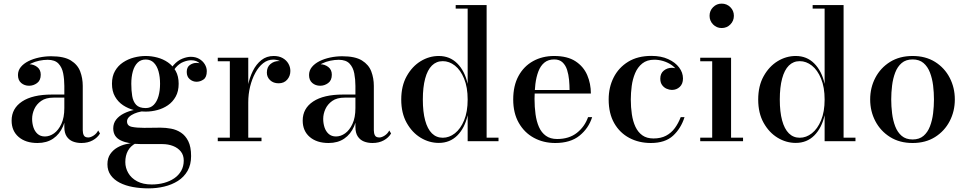

<svg xmlns="http://www.w3.org/2000/svg" viewBox="-20 -778 5330 1058"><path d="M428.5 10Q402.5 10 381.2 1.5Q360 -7 347.2 -26.5Q334.5 -46 334.5 -78V-304.5Q334.5 -340.5 328.2 -373.5Q322 -406.5 302.2 -427.5Q282.5 -448.5 242.5 -448.5Q220.5 -448.5 196.2 -443.5Q172 -438.5 151 -428.2Q130 -418 116.8 -402.2Q103.5 -386.5 103.5 -364.5H80Q80 -391.5 98.8 -407.8Q117.5 -424 140.5 -424Q165 -424 184.8 -409Q204.5 -394 204.5 -366.5Q204.5 -335 184.2 -320.2Q164 -305.5 140.5 -305.5Q114.5 -305.5 96.8 -320.8Q79 -336 79 -364.5Q79 -389.5 94.5 -408.5Q110 -427.5 136.2 -440.8Q162.5 -454 195.2 -461Q228 -468 262 -468Q333 -468 370.5 -444.8Q408 -421.5 422 -384.2Q436 -347 436 -304.5V-60Q436 -43.5 442 -32Q448 -20.5 466.5 -20.5Q479.5 -20.5 495.8 -31Q512 -41.5 521 -59L531 -42.5Q517.5 -19.5 491 -4.8Q464.5 10 428.5 10ZM186.5 10Q121.5 10 82.8 -23.2Q44 -56.5 44 -113.5Q44 -180.5 101.8 -218.8Q159.5 -257 266 -257H381V-240H275Q232.5 -240 206.8 -221.8Q181 -203.5 169 -176.8Q157 -150 157 -123Q157 -98.5 164.2 -76.2Q171.5 -54 187.2 -40Q203 -26 227.5 -26Q253.5 -26 277.8 -43.2Q302 -60.5 318.2 -95.2Q334.5 -130 334.5 -182.5H346Q346 -125 327.2 -81.8Q308.5 -38.5 273 -14.2Q237.5 10 186.5 10Z M798.5 260Q753 260 712 252.5Q671 245 639.5 228.8Q608 212.5 590 187.2Q572 162 572 127Q572 93.5 587.5 71Q603 48.5 626.2 35.2Q649.5 22 673.5 16.5Q697.5 11 714.5 11H729Q699 26.5 684.8 53Q670.5 79.5 670.5 115Q670.5 147 686.8 175.2Q703 203.5 735.5 221Q768 238.5 816 238.5Q852 238.5 884 229.8Q916 221 940.2 204.5Q964.5 188 978.5 163.2Q992.5 138.5 992.5 107Q992.5 77 976.5 57Q960.5 37 933.8 26.5Q907 16 874.5 16Q864 16 840.2 16Q816.5 16 793 16Q769.5 16 758.5 16Q688 16 646 -4Q604 -24 604 -70.5Q604 -98.5 620 -119Q636 -139.5 663 -153Q690 -166.5 723.5 -173.2Q757 -180 792.5 -180L791.5 -167Q776 -167 756.8 -163.2Q737.5 -159.5 720 -152Q702.5 -144.5 691.2 -133.5Q680 -122.5 680 -109Q680 -84.5 706.5 -79Q733 -73.5 774 -73.5Q791.5 -73.5 806.8 -73.8Q822 -74 836.5 -74.2Q851 -74.5 865 -74.5Q893 -74.5 922.8 -69Q952.5 -63.5 977.2 -47.2Q1002 -31 1017.5 0Q1033 31 1033 82Q1033 129.5 1013.5 163.5Q994 197.5 960.5 218.8Q927 240 885.2 250Q843.5 260 798.5 260ZM783 -163Q751 -163 718.2 -171.5Q685.5 -180 658 -198.2Q630.5 -216.5 613.8 -245.8Q597 -275 597 -316.5Q597 -358 613.8 -387Q630.5 -416 658 -434.2Q685.5 -452.5 718.2 -461Q751 -469.5 783 -469.5Q814.5 -469.5 846.8 -461Q879 -452.5 905.5 -434.2Q932 -416 948.2 -387Q964.5 -358 964.5 -316.5Q964.5 -275 948.2 -245.8Q932 -216.5 905.5 -198.2Q879 -180 846.8 -171.5Q814.5 -163 783 -163ZM783 -182.5Q810 -182.5 827.5 -200.5Q845 -218.5 853.5 -248.8Q862 -279 862 -316.5Q862 -354.5 853.5 -384.8Q845 -415 827.5 -432.5Q810 -450 783 -450Q755.5 -450 738 -432.5Q720.5 -415 712 -384.8Q703.5 -354.5 703.5 -316.5Q703.5 -279 708.5 -248.8Q713.5 -218.5 730.2 -200.5Q747 -182.5 783 -182.5ZM1063 -327.5Q1042.5 -327.5 1025.8 -341.5Q1009 -355.5 1009 -381.5Q1009 -408 1026.2 -419.8Q1043.5 -431.5 1063 -431.5Q1082.5 -431.5 1100.5 -419.8Q1118.5 -408 1118.5 -386H1099.5Q1099.5 -408.5 1082 -427.2Q1064.5 -446 1033 -446Q1014.5 -446 991.5 -437.2Q968.5 -428.5 948.5 -405.8Q928.5 -383 918.5 -341.5L904.5 -351.5Q914.5 -395 936.8 -419.8Q959 -444.5 984.8 -454.8Q1010.5 -465 1031.5 -465Q1058 -465 1077.8 -453.5Q1097.5 -442 1108.5 -423.8Q1119.5 -405.5 1119.5 -386Q1119.5 -352.5 1101.5 -340Q1083.5 -327.5 1063 -327.5Z M1336.5 -214Q1336.5 -260 1345.8 -305Q1355 -350 1373.5 -387.2Q1392 -424.5 1420.5 -447Q1449 -469.5 1488 -469.5Q1517.5 -469.5 1538 -457.8Q1558.5 -446 1569.2 -427.2Q1580 -408.5 1580 -387Q1580 -359 1562.5 -339Q1545 -319 1515.5 -319Q1486.5 -319 1468.5 -336Q1450.5 -353 1450.5 -378Q1450.5 -408.5 1470.2 -425Q1490 -441.5 1515.5 -441.5Q1533.5 -441.5 1547.8 -434.2Q1562 -427 1570.5 -414.8Q1579 -402.5 1579 -387H1559.5Q1559.5 -404.5 1549.8 -418.5Q1540 -432.5 1523.2 -441Q1506.5 -449.5 1485.5 -449.5Q1455.5 -449.5 1430.2 -429.8Q1405 -410 1386.8 -376.2Q1368.5 -342.5 1358.2 -300.8Q1348 -259 1348 -214ZM1348 -460V-19.5H1421V0H1180V-19.5H1246.5V-440.5H1180V-460Z M2032.5 10Q2006.5 10 1985.2 1.5Q1964 -7 1951.2 -26.5Q1938.5 -46 1938.5 -78V-304.5Q1938.5 -340.5 1932.2 -373.5Q1926 -406.5 1906.2 -427.5Q1886.5 -448.5 1846.5 -448.5Q1824.5 -448.5 1800.2 -443.5Q1776 -438.5 1755 -428.2Q1734 -418 1720.8 -402.2Q1707.5 -386.5 1707.5 -364.5H1684Q1684 -391.5 1702.8 -407.8Q1721.5 -424 1744.5 -424Q1769 -424 1788.8 -409Q1808.5 -394 1808.5 -366.5Q1808.5 -335 1788.2 -320.2Q1768 -305.5 1744.5 -305.5Q1718.5 -305.5 1700.8 -320.8Q1683 -336 1683 -364.5Q1683 -389.5 1698.5 -408.5Q1714 -427.5 1740.2 -440.8Q1766.5 -454 1799.2 -461Q1832 -468 1866 -468Q1937 -468 1974.5 -444.8Q2012 -421.5 2026 -384.2Q2040 -347 2040 -304.5V-60Q2040 -43.5 2046 -32Q2052 -20.5 2070.5 -20.5Q2083.5 -20.5 2099.8 -31Q2116 -41.5 2125 -59L2135 -42.5Q2121.5 -19.5 2095 -4.8Q2068.5 10 2032.5 10ZM1790.5 10Q1725.5 10 1686.8 -23.2Q1648 -56.5 1648 -113.5Q1648 -180.5 1705.8 -218.8Q1763.5 -257 1870 -257H1985V-240H1879Q1836.5 -240 1810.8 -221.8Q1785 -203.5 1773 -176.8Q1761 -150 1761 -123Q1761 -98.5 1768.2 -76.2Q1775.5 -54 1791.2 -40Q1807 -26 1831.5 -26Q1857.5 -26 1881.8 -43.2Q1906 -60.5 1922.2 -95.2Q1938.5 -130 1938.5 -182.5H1950Q1950 -125 1931.2 -81.8Q1912.5 -38.5 1877 -14.2Q1841.5 10 1790.5 10Z M2398 9.5Q2345 9.5 2298 -19Q2251 -47.5 2221 -101Q2191 -154.5 2191 -229.5Q2191 -304.5 2221 -358.2Q2251 -412 2298 -440.8Q2345 -469.5 2398 -469.5Q2459 -469.5 2500 -428.2Q2541 -387 2557 -316V-730.5H2491V-750H2661.5V-19.5H2727V0H2557V-143Q2541 -72.5 2500 -31.5Q2459 9.5 2398 9.5ZM2420 -19Q2455.5 -19 2486.8 -43.5Q2518 -68 2537.5 -115Q2557 -162 2557 -229.5Q2557 -297 2537.5 -344.5Q2518 -392 2486.8 -416.5Q2455.5 -441 2420 -441Q2384.5 -441 2360 -416.8Q2335.5 -392.5 2322.8 -345Q2310 -297.5 2310 -229.5Q2310 -161.5 2322.8 -114.5Q2335.5 -67.5 2360 -43.2Q2384.5 -19 2420 -19Z M3039.5 10Q2974.5 10 2922 -18.5Q2869.5 -47 2838.8 -100.8Q2808 -154.5 2808 -230Q2808 -305.5 2837 -359Q2866 -412.5 2917.2 -441Q2968.5 -469.5 3034 -469.5Q3106.5 -469.5 3151 -440.5Q3195.5 -411.5 3215.8 -364.2Q3236 -317 3236 -262.5H2875.5V-282H3118.5Q3118.5 -308.5 3115.8 -337.8Q3113 -367 3105 -392.5Q3097 -418 3080 -434.2Q3063 -450.5 3034 -450.5Q3001 -450.5 2979.8 -433Q2958.5 -415.5 2946.8 -384.8Q2935 -354 2930.2 -315Q2925.5 -276 2925.5 -233Q2925.5 -188.5 2931 -148.5Q2936.5 -108.5 2950 -78Q2963.5 -47.5 2988 -29.8Q3012.5 -12 3050 -12Q3116 -12 3159 -46Q3202 -80 3220.5 -132.5H3243Q3223.5 -71 3173.5 -30.5Q3123.5 10 3039.5 10Z M3566.5 10Q3500.5 10 3447.8 -18Q3395 -46 3364.5 -99.5Q3334 -153 3334 -230Q3334 -297 3361.5 -351.2Q3389 -405.5 3441.5 -437.8Q3494 -470 3570 -470Q3623 -470 3662 -452.2Q3701 -434.5 3722.2 -406.2Q3743.5 -378 3743.5 -345.5Q3743.5 -316 3725.8 -299.2Q3708 -282.5 3682.5 -282.5Q3668.5 -282.5 3653.5 -289Q3638.5 -295.5 3628.5 -309.2Q3618.5 -323 3618.5 -344.5Q3618.5 -373.5 3637.8 -389Q3657 -404.5 3682.5 -404.5Q3706.5 -404.5 3724.5 -389.5Q3742.5 -374.5 3742.5 -345.5H3723.5Q3723.5 -369.5 3711.2 -388.5Q3699 -407.5 3678.8 -421Q3658.5 -434.5 3634 -441.8Q3609.5 -449 3585.5 -449Q3545 -449 3519.2 -428.2Q3493.5 -407.5 3479.8 -374.8Q3466 -342 3461 -303.8Q3456 -265.5 3456 -230Q3456 -187 3461.8 -148.2Q3467.5 -109.5 3481.5 -79.5Q3495.5 -49.5 3519.8 -32.2Q3544 -15 3581 -15Q3621.5 -15 3650.2 -30.2Q3679 -45.5 3698.5 -72Q3718 -98.5 3731 -132.5H3752Q3732.5 -70.5 3688.8 -30.2Q3645 10 3566.5 10Z M3956.5 -623.5Q3929 -623.5 3909.5 -643.2Q3890 -663 3890 -691Q3890 -719 3909.5 -738.5Q3929 -758 3956.5 -758Q3985 -758 4004.5 -738.5Q4024 -719 4024 -691Q4024 -663 4004.5 -643.2Q3985 -623.5 3956.5 -623.5ZM4008.5 -460V-19.5H4074.5V0H3838.5V-19.5H3904.5V-440.5H3838.5V-460Z M4365 9.5Q4312 9.5 4265 -19Q4218 -47.5 4188 -101Q4158 -154.5 4158 -229.5Q4158 -304.5 4188 -358.2Q4218 -412 4265 -440.8Q4312 -469.5 4365 -469.5Q4426 -469.5 4467 -428.2Q4508 -387 4524 -316V-730.5H4458V-750H4628.5V-19.5H4694V0H4524V-143Q4508 -72.5 4467 -31.5Q4426 9.5 4365 9.5ZM4387 -19Q4422.5 -19 4453.8 -43.5Q4485 -68 4504.5 -115Q4524 -162 4524 -229.5Q4524 -297 4504.5 -344.5Q4485 -392 4453.8 -416.5Q4422.5 -441 4387 -441Q4351.5 -441 4327 -416.8Q4302.5 -392.5 4289.8 -345Q4277 -297.5 4277 -229.5Q4277 -161.5 4289.8 -114.5Q4302.5 -67.5 4327 -43.2Q4351.5 -19 4387 -19Z M5009 10Q4937 10 4884.5 -23Q4832 -56 4803.5 -110.5Q4775 -165 4775 -230Q4775 -295 4803.5 -349.5Q4832 -404 4884.5 -436.8Q4937 -469.5 5009 -469.5Q5080.5 -469.5 5132.8 -436.8Q5185 -404 5213.2 -349.5Q5241.5 -295 5241.5 -230Q5241.5 -165 5213.2 -110.5Q5185 -56 5132.8 -23Q5080.5 10 5009 10ZM5009 -9.5Q5045.5 -9.5 5068.8 -29.2Q5092 -49 5104.5 -81.8Q5117 -114.5 5121.8 -153.5Q5126.5 -192.5 5126.5 -230Q5126.5 -268 5121.8 -306.8Q5117 -345.5 5104.5 -378.2Q5092 -411 5068.8 -430.8Q5045.5 -450.5 5009 -450.5Q4972 -450.5 4948.8 -430.8Q4925.5 -411 4913 -378.2Q4900.5 -345.5 4895.8 -306.8Q4891 -268 4891 -230Q4891 -192.5 4895.8 -153.5Q4900.5 -114.5 4913 -81.8Q4925.5 -49 4948.8 -29.2Q4972 -9.5 5009 -9.5Z"/></svg>

Font: Bodoni Moda Medium
Style: Regular
Weight: 500
Designer: Owen Earl
Foundry: indestructible type
Version: Version 2.005